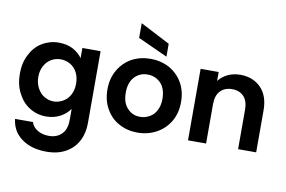

<svg xmlns="http://www.w3.org/2000/svg" viewBox="-103 -1006 2183 1465"><g transform="rotate(10 988.5 -273.0)"><path d="M286 -563C286 -563 286 -563 286 -563C239 -563 196 -551 158 -528C119 -505 89 -471 67 -428C44 -385 33 -335 33 -279C33 -279 33 -279 33 -279C33 -222 44 -172 67 -129C89 -85 119 -51 158 -27C197 -3 239 9 286 9C286 9 286 9 286 9C327 9 363 0 395 -17C426 -34 451 -56 469 -82C469 -82 469 4 469 4C469 4 469 4 469 4C469 53 456 90 431 114C406 139 373 151 332 151C332 151 332 151 332 151C297 151 268 143 244 128C219 113 203 93 196 68C196 68 57 68 57 68C57 68 57 68 57 68C64 131 92 181 143 218C193 255 257 273 336 273C336 273 336 273 336 273C395 273 445 261 486 237C527 214 558 182 579 141C600 101 610 55 610 4C610 4 610 -554 610 -554C610 -554 469 -554 469 -554C469 -554 469 -475 469 -475C469 -475 469 -475 469 -475C451 -501 426 -522 395 -539C364 -555 327 -563 286 -563ZM469 -277C469 -277 469 -277 469 -277C469 -243 462 -214 449 -190C436 -165 418 -147 395 -134C372 -121 348 -114 322 -114C322 -114 322 -114 322 -114C297 -114 273 -121 251 -134C228 -147 210 -167 197 -192C183 -217 176 -246 176 -279C176 -279 176 -279 176 -279C176 -312 183 -341 197 -366C210 -390 228 -408 250 -421C272 -434 296 -440 322 -440C322 -440 322 -440 322 -440C348 -440 372 -434 395 -421C418 -408 436 -389 449 -365C462 -340 469 -311 469 -277Z M993 9C993 9 993 9 993 9C1047 9 1096 -3 1140 -27C1183 -50 1218 -84 1244 -127C1269 -170 1282 -220 1282 -277C1282 -277 1282 -277 1282 -277C1282 -334 1270 -384 1245 -427C1220 -470 1185 -504 1142 -528C1099 -551 1050 -563 997 -563C997 -563 997 -563 997 -563C944 -563 895 -551 852 -528C809 -504 775 -470 750 -427C725 -384 712 -334 712 -277C712 -277 712 -277 712 -277C712 -220 724 -170 749 -127C773 -84 806 -50 849 -27C892 -3 940 9 993 9ZM993 -113C993 -113 993 -113 993 -113C953 -113 920 -127 894 -156C867 -184 854 -224 854 -277C854 -277 854 -277 854 -277C854 -330 868 -370 895 -399C922 -427 955 -441 995 -441C995 -441 995 -441 995 -441C1035 -441 1069 -427 1097 -399C1124 -370 1138 -330 1138 -277C1138 -277 1138 -277 1138 -277C1138 -242 1131 -212 1118 -187C1105 -162 1087 -144 1065 -132C1042 -119 1018 -113 993 -113ZM882 -819C882 -819 882 -705 882 -705C882 -705 1112 -600 1112 -600C1112 -600 1112 -700 1112 -700C1112 -700 882 -819 882 -819Z M1692 -562C1692 -562 1692 -562 1692 -562C1657 -562 1626 -555 1597 -542C1568 -528 1544 -509 1525 -485C1525 -485 1525 -554 1525 -554C1525 -554 1385 -554 1385 -554C1385 -554 1385 0 1385 0C1385 0 1525 0 1525 0C1525 0 1525 -306 1525 -306C1525 -306 1525 -306 1525 -306C1525 -350 1536 -384 1559 -408C1581 -431 1611 -443 1650 -443C1650 -443 1650 -443 1650 -443C1688 -443 1718 -431 1740 -408C1762 -384 1773 -350 1773 -306C1773 -306 1773 0 1773 0C1773 0 1913 0 1913 0C1913 0 1913 -325 1913 -325C1913 -325 1913 -325 1913 -325C1913 -400 1893 -458 1852 -500C1811 -541 1758 -562 1692 -562Z"/></g></svg>

Font: Girnar Poppins
Style: SemiBold
Weight: 500
Designer: Ninad Kale (Devanagari), Jonny Pinhorn (Latin)
Foundry: Indian Type Foundry
Version: ""